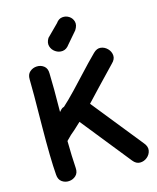

<svg xmlns="http://www.w3.org/2000/svg" viewBox="-137 -1051 938 1148"><g transform="rotate(-15 331.5 -477.0)"><path d="M542 -21Q561 3 585.5 3Q610 3 629.5 -13Q649 -29 653.5 -53Q658 -77 638 -101L387 -414L467 -499L575 -612Q598 -634 596 -658Q594 -682 576.5 -700Q559 -718 535 -721Q511 -724 489 -702Q449 -663 375 -583Q302 -504 267 -470L232 -437L222 -433L220 -432Q219 -431 218 -430Q216 -429 215 -428L210 -423L201 -413Q203 -570 200 -652Q200 -683 181 -698Q162 -713 137 -712Q112 -711 93.5 -695Q75 -679 76 -648Q78 -593 75 -355Q73 -158 81 -57Q83 -26 103 -12Q123 2 147.5 0Q172 -2 189.5 -18.5Q207 -35 205 -65Q200 -140 199 -234L229 -264Q232 -266 235 -269Q246 -277 298 -326L542 -21ZM353 -789 415 -861Q433 -889 427 -911.5Q421 -934 402 -946.5Q383 -959 360 -956.5Q337 -954 321 -931L249 -859Q233 -833 239.5 -810Q246 -787 266.5 -773Q287 -759 311 -761.5Q335 -764 353 -789Z"/></g></svg>

Font: Balsamiq Sans
Style: Bold
Weight: 700
Designer: Michael Angeles
Foundry: Balsamiq SRL
Version: Version 1.020; ttfautohint (v1.8.4.7-5d5b);gftools[0.9.26]